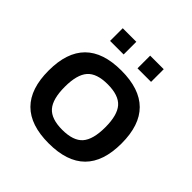

<svg xmlns="http://www.w3.org/2000/svg" viewBox="-170 -772 921 921"><g transform="rotate(45 290.5 -311.0)"><path d="M151 -632H243V-546H151ZM337 -632H429V-546H337ZM43 -237Q43 -484 290 -484Q538 -484 538 -237Q538 10 290 10Q43 10 43 -237ZM428 -237Q428 -319 396.5 -355Q365 -391 290 -391Q216 -391 184.5 -355Q153 -319 153 -237Q153 -154 184.5 -118Q216 -82 290 -82Q365 -82 396.5 -118Q428 -154 428 -237Z"/></g></svg>

Font: Kanit
Style: Regular
Weight: 400
Designer: Katatrad Team
Foundry: Cadson Demak
Version: Version 1.001